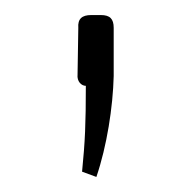

<svg xmlns="http://www.w3.org/2000/svg" viewBox="-20 -114 253 255"><path d="M114 -94H101C89 -94 83 -89 84 -77L83 -15C82 -6 88 0 94 0C94 50 93 74 89 114L108 121C122 80 130 28 131 -13V-77C131 -89 126 -94 114 -94Z"/></svg>

Font: Exo 2 Extra Light
Style: Regular
Weight: 250
Designer: Natanael Gama
Version: Version 1.001;PS 001.001;hotconv 1.0.88;makeotf.lib2.5.64775